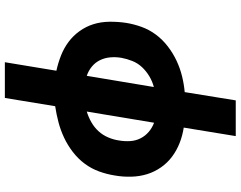

<svg xmlns="http://www.w3.org/2000/svg" viewBox="-120 -655 990 790"><g transform="rotate(-90 375.0 -260.0)"><path d="M210 215 245 1Q212 -4 181.5 -16Q151 -28 125.5 -47Q100 -66 81.5 -92.5Q63 -119 53.5 -149.5Q44 -180 43 -214.5Q42 -249 48 -283Q53 -315 64.5 -347Q76 -379 96.5 -406.5Q117 -434 145 -455.5Q173 -477 204 -491.5Q235 -506 267.5 -514.5Q300 -523 333 -528L367 -735H514L479 -523Q511 -516 541.5 -504Q572 -492 597.5 -473Q623 -454 642 -427.5Q661 -401 670.5 -370.5Q680 -340 680.5 -305.5Q681 -271 676 -237Q671 -205 659.5 -173Q648 -141 627.5 -113.5Q607 -86 579 -64.5Q551 -43 520 -28.5Q489 -14 456.5 -6Q424 2 391 5L357 215ZM412 -122Q435 -128 456 -140.5Q477 -153 493.5 -170.5Q510 -188 519 -210.5Q528 -233 532 -255Q536 -278 534 -301Q532 -324 522.5 -343.5Q513 -363 496 -377Q479 -391 458 -398ZM265 -121 311 -398Q288 -391 267 -379Q246 -367 230 -349.5Q214 -332 204.5 -309.5Q195 -287 192 -265Q188 -242 189.5 -219Q191 -196 201 -176.5Q211 -157 227.5 -143Q244 -129 265 -121Z"/></g></svg>

Font: Iosevka Etoile Heavy Oblique
Style: Regular
Weight: 900
Italic angle: -9°
Designer: Belleve Invis
Foundry: Belleve Invis
Version: Version 15.5.2; ttfautohint (v1.8.4)